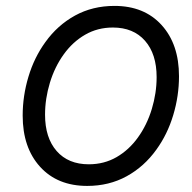

<svg xmlns="http://www.w3.org/2000/svg" viewBox="-20 -610 640 641"><path d="M131.3 -469.2Q94.2 -418 75 -354Q55.7 -290 55.7 -224.1Q55.7 -117.2 113.8 -53.2Q171.9 10.7 271 10.7Q344.2 10.7 402.8 -21.5Q461.4 -53.7 502 -110.4Q539.1 -161.6 558.3 -225.6Q577.6 -289.6 577.6 -355.5Q577.6 -462.4 519.5 -526.4Q461.4 -590.3 362.3 -590.3Q289.1 -590.3 230.5 -558.1Q171.9 -525.9 131.3 -469.2ZM502.9 -352.5Q502.9 -299.3 486.8 -246.1Q470.7 -192.9 440.4 -150.9Q410.6 -109.4 369.1 -85.4Q327.6 -61.5 276.4 -61.5Q208 -61.5 169.2 -105.7Q130.4 -149.9 130.4 -227.1Q130.4 -280.3 146.5 -333.5Q162.6 -386.7 192.9 -428.7Q222.7 -470.2 264.2 -494.1Q305.7 -518.1 356.9 -518.1Q425.3 -518.1 464.1 -473.9Q502.9 -429.7 502.9 -352.5Z"/></svg>

Font: Courier Prime Sans
Style: Regular
Weight: 300
Italic angle: -10°
Designer: Alan Dague-Greene
Foundry: Quote-Unquote Apps
Version: Version 3.23